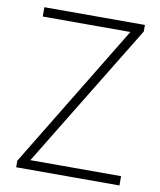

<svg xmlns="http://www.w3.org/2000/svg" viewBox="-80 -769 695 833"><g transform="rotate(10 267.0 -352.5)"><path d="M48 0V-29L450 -690L454 -664H48V-705H491V-676L88 -16L85 -41H503V0Z"/></g></svg>

Font: Nunito Sans 10pt SemiCondensed ExtraLight
Style: Regular
Weight: 250
Width: 4
Designer: Vernon Adams
Foundry: Vernon Adams
Version: Version 3.101;gftools[0.9.27]